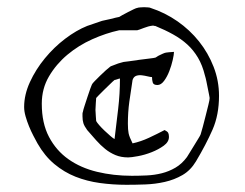

<svg xmlns="http://www.w3.org/2000/svg" viewBox="-20 -634 680 533"><path d="M47 -337Q47 -371 63 -406Q79 -441 104.5 -472Q130 -503 161 -526.5Q192 -550 222 -562Q227 -564 241 -568.5Q255 -573 260 -575Q262 -576 269.5 -577.5Q277 -579 285.5 -581Q294 -583 301.5 -585Q309 -587 311 -587Q312 -588 319.5 -592Q327 -596 335.5 -600.5Q344 -605 351.5 -608.5Q359 -612 361 -612Q363 -613 369.5 -613.5Q376 -614 380 -614Q384 -614 390.5 -613.5Q397 -613 398 -612Q438 -599 472.5 -575Q507 -551 532.5 -519Q558 -487 573 -448.5Q588 -410 588 -368Q588 -315 570 -274Q552 -233 524 -186Q509 -161 486.5 -148Q464 -135 437.5 -129Q411 -123 383.5 -122Q356 -121 331 -121Q293 -121 257 -126Q221 -131 189.5 -143.5Q158 -156 131 -178.5Q104 -201 84 -236Q79 -245 72.5 -257.5Q66 -270 60.5 -283.5Q55 -297 51 -311Q47 -325 47 -337ZM96 -346Q96 -292 116 -254Q136 -216 170 -192Q204 -168 249.5 -157Q295 -146 346 -146Q366 -146 387.5 -147Q409 -148 429 -153Q449 -158 467 -168.5Q485 -179 499 -198Q502 -203 508 -212.5Q514 -222 520 -232Q526 -242 531 -250Q536 -258 537 -261Q539 -267 543 -282Q547 -297 551 -313Q555 -329 558.5 -343Q562 -357 562 -362Q562 -363 560.5 -370.5Q559 -378 557 -388Q555 -398 553 -408Q551 -418 549 -424Q542 -453 529.5 -474Q517 -495 500 -510.5Q483 -526 460.5 -538.5Q438 -551 411 -562H409Q408 -562 407 -562.5Q406 -563 405 -563Q404 -563 401.5 -562.5Q399 -562 398 -562Q397 -562 391.5 -560.5Q386 -559 379.5 -556.5Q373 -554 367.5 -552Q362 -550 361 -550Q359 -550 351.5 -550Q344 -550 335.5 -550Q327 -550 319.5 -550Q312 -550 311 -550Q274 -542 236 -525Q198 -508 167 -482Q136 -456 116 -422Q96 -388 96 -346ZM209 -318Q209 -321 210 -323Q211 -329 215 -341Q219 -353 223 -365.5Q227 -378 230.5 -387.5Q234 -397 235 -399Q236 -402 243 -409Q250 -416 258 -424Q266 -432 274 -439Q282 -446 286 -449Q287 -450 291.5 -451.5Q296 -453 302 -455.5Q308 -458 314 -459.5Q320 -461 323 -462Q326 -462 339 -464Q352 -466 367 -468Q382 -470 395 -471.5Q408 -473 411 -474Q412 -474 415.5 -476.5Q419 -479 423.5 -481Q428 -483 432 -485Q436 -487 437 -487Q439 -488 449.5 -489Q460 -490 463 -490Q463 -483 459.5 -467.5Q456 -452 450 -436.5Q444 -421 435.5 -409.5Q427 -398 417 -398Q406 -398 404 -405Q402 -412 402 -420Q398 -420 390 -422Q382 -424 373.5 -425Q365 -426 358 -423.5Q351 -421 348 -412Q343 -381 339 -351.5Q335 -322 335 -291Q335 -274 337 -264Q339 -254 348 -236Q371 -241 393.5 -251.5Q416 -262 437 -273Q445 -269 447 -265Q449 -261 449 -254Q449 -240 434.5 -229.5Q420 -219 401 -211.5Q382 -204 363 -200.5Q344 -197 336 -197Q316 -197 300.5 -203.5Q285 -210 272 -220.5Q259 -231 247 -244.5Q235 -258 222 -273Q214 -284 211.5 -292Q209 -300 209 -311ZM245 -329Q245 -323 246 -311.5Q247 -300 247 -298Q249 -294 255.5 -286.5Q262 -279 270.5 -271Q279 -263 286.5 -256.5Q294 -250 298 -248Q303 -289 308 -331.5Q313 -374 313 -416Q311 -416 305.5 -414Q300 -412 298 -412Q293 -408 285 -400Q277 -392 268.5 -384Q260 -376 254 -369.5Q248 -363 247 -362Q247 -360 246 -348Q245 -336 245 -329Z"/></svg>

Font: Miltonian
Style: Regular
Weight: 400
Designer: Pablo Impallari
Foundry: Pablo Impallari
Version: Version 1.008